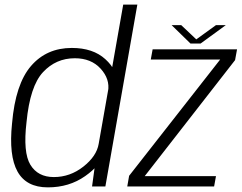

<svg xmlns="http://www.w3.org/2000/svg" viewBox="-20 -805 1047 829"><path d="M377.5 0H435L573 -785H512L390.5 -95.5ZM186.5 4Q278.5 4 347.5 -44.5Q416.5 -93 425.5 -141.5L406 -183.5Q397 -130.5 339.8 -85.5Q282.5 -40.5 212.5 -40.5Q143.5 -40.5 111.2 -93.5Q79 -146.5 94.5 -277.5Q109.5 -433 165.5 -493.2Q221.5 -553.5 303 -553.5Q373.5 -553.5 414.5 -508.5Q455.5 -463.5 446.5 -410.5L479 -452.5Q488 -501 434.8 -549.5Q381.5 -598 290 -598Q181 -598 113.8 -520Q46.5 -442 32 -272Q17.5 -133 55.5 -64.5Q93.5 4 186.5 4ZM529.5 0H904.5L912.5 -44.5H603L602.5 -41.5L995 -545.5L1003.5 -592H639L631 -548H932.5L933 -551L537.5 -46ZM802.5 -617H846L955 -696.5H912.5L827.5 -635L762.5 -696.5H721Z"/></svg>

Font: Anybody UltraCondensed Thin Light
Style: Italic
Weight: 300
Italic angle: -10°
Version: Version 1.111